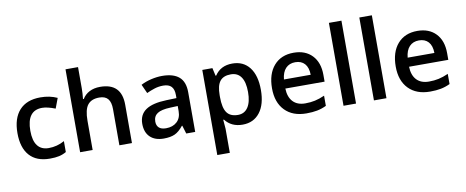

<svg xmlns="http://www.w3.org/2000/svg" viewBox="-79 -1127 4202 1733"><g transform="rotate(-10 2021.5 -260.0)"><path d="M299.8 9.8Q177.2 9.8 113.5 -61.8Q49.8 -133.3 49.8 -267.1Q49.8 -403.3 116.5 -476.6Q183.1 -549.8 309.1 -549.8Q394.5 -549.8 462.9 -518.1L428.2 -425.8Q355.5 -454.1 308.1 -454.1Q168 -454.1 168 -268.1Q168 -177.2 202.9 -131.6Q237.8 -85.9 305.2 -85.9Q381.8 -85.9 450.2 -124V-23.9Q419.4 -5.9 384.5 2Q349.6 9.8 299.8 9.8Z M1052.2 0H937V-332Q937 -394.5 911.9 -425.3Q886.7 -456.1 832 -456.1Q759.8 -456.1 725.8 -412.8Q691.9 -369.6 691.9 -268.1V0H577.1V-759.8H691.9V-566.9Q691.9 -520.5 686 -467.8H693.4Q716.8 -506.8 758.5 -528.3Q800.3 -549.8 856 -549.8Q1052.2 -549.8 1052.2 -352.1Z M1549.8 0 1526.9 -75.2H1522.9Q1483.9 -25.9 1444.3 -8.1Q1404.8 9.8 1342.8 9.8Q1263.2 9.8 1218.5 -33.2Q1173.8 -76.2 1173.8 -154.8Q1173.8 -238.3 1235.8 -280.8Q1297.9 -323.2 1424.8 -327.1L1518.1 -330.1V-358.9Q1518.1 -410.6 1493.9 -436.3Q1469.7 -461.9 1418.9 -461.9Q1377.4 -461.9 1339.4 -449.7Q1301.3 -437.5 1266.1 -420.9L1229 -502.9Q1272.9 -525.9 1325.2 -537.8Q1377.4 -549.8 1423.8 -549.8Q1526.9 -549.8 1579.3 -504.9Q1631.8 -460 1631.8 -363.8V0ZM1378.9 -78.1Q1441.4 -78.1 1479.2 -113Q1517.1 -147.9 1517.1 -210.9V-257.8L1447.8 -254.9Q1366.7 -252 1329.8 -227.8Q1293 -203.6 1293 -153.8Q1293 -117.7 1314.5 -97.9Q1335.9 -78.1 1378.9 -78.1Z M2065.9 9.8Q1963.4 9.8 1906.7 -64H1899.9Q1906.7 4.4 1906.7 19V240.2H1792V-540H1884.8Q1888.7 -524.9 1900.9 -467.8H1906.7Q1960.4 -549.8 2067.9 -549.8Q2168.9 -549.8 2225.3 -476.6Q2281.7 -403.3 2281.7 -271Q2281.7 -138.7 2224.4 -64.5Q2167 9.8 2065.9 9.8ZM2038.1 -456.1Q1969.7 -456.1 1938.2 -416Q1906.7 -376 1906.7 -288.1V-271Q1906.7 -172.4 1938 -128.2Q1969.2 -84 2040 -84Q2099.6 -84 2131.8 -132.8Q2164.1 -181.6 2164.1 -272Q2164.1 -362.8 2132.1 -409.4Q2100.1 -456.1 2038.1 -456.1Z M2650.9 9.8Q2524.9 9.8 2453.9 -63.7Q2382.8 -137.2 2382.8 -266.1Q2382.8 -398.4 2448.7 -474.1Q2514.6 -549.8 2629.9 -549.8Q2736.8 -549.8 2798.8 -484.9Q2860.8 -419.9 2860.8 -306.2V-244.1H2501Q2503.4 -165.5 2543.5 -123.3Q2583.5 -81.1 2656.2 -81.1Q2704.1 -81.1 2745.4 -90.1Q2786.6 -99.1 2834 -120.1V-26.9Q2792 -6.8 2749 1.5Q2706.1 9.8 2650.9 9.8ZM2629.9 -462.9Q2575.2 -462.9 2542.2 -428.2Q2509.3 -393.6 2502.9 -327.1H2748Q2747.1 -394 2715.8 -428.5Q2684.6 -462.9 2629.9 -462.9Z M3106 0H2991.2V-759.8H3106Z M3384.8 0H3270V-759.8H3384.8Z M3784.7 9.8Q3658.7 9.8 3587.6 -63.7Q3516.6 -137.2 3516.6 -266.1Q3516.6 -398.4 3582.5 -474.1Q3648.4 -549.8 3763.7 -549.8Q3870.6 -549.8 3932.6 -484.9Q3994.6 -419.9 3994.6 -306.2V-244.1H3634.8Q3637.2 -165.5 3677.2 -123.3Q3717.3 -81.1 3790 -81.1Q3837.9 -81.1 3879.2 -90.1Q3920.4 -99.1 3967.8 -120.1V-26.9Q3925.8 -6.8 3882.8 1.5Q3839.8 9.8 3784.7 9.8ZM3763.7 -462.9Q3709 -462.9 3676 -428.2Q3643.1 -393.6 3636.7 -327.1H3881.8Q3880.9 -394 3849.6 -428.5Q3818.4 -462.9 3763.7 -462.9Z"/></g></svg>

Font: f2_4961           
Style: Regular
Weight: 600
Foundry: Ascender Corporation
Version: Version 1.10